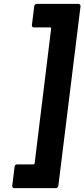

<svg xmlns="http://www.w3.org/2000/svg" viewBox="-20 -820 434 987"><path d="M280 135 394 -788C394 -795 390 -800 383 -800H169C162 -800 157 -795 156 -788L144 -691C143 -684 147 -679 154 -679H239C241 -679 243 -677 243 -674L158 20C157 23 155 25 152 25H68C61 25 55 30 55 37L43 135C42 142 46 147 53 147H267C274 147 279 142 280 135Z"/></svg>

Font: Barlow Semi Condensed
Style: Bold Italic
Weight: 700
Width: 4
Italic angle: -7°
Designer: Jeremy Tribby
Foundry: Tribby Type
Version: Version 1.422;hotconv 1.0.109;makeotfexe 2.5.65596